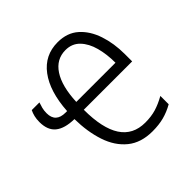

<svg xmlns="http://www.w3.org/2000/svg" viewBox="-147 -673 814 814"><g transform="rotate(-45 259.5 -266.0)"><path d="M306 -542Q363 -542 399.5 -509.5Q436 -477 454 -423Q472 -369 472 -305V-261H182Q182 -38 328 -38Q364 -38 392.5 -46.5Q421 -55 453 -73V-23Q423 -6 392.5 2Q362 10 324 10Q255 10 211.5 -25.5Q168 -61 147.5 -122.5Q127 -184 126 -261Q69 -262 40.5 -285Q12 -308 12 -357Q12 -375 15.5 -389.5Q19 -404 25 -416H71Q67 -405 63.5 -391.5Q60 -378 60 -362Q60 -307 119 -307H128Q135 -418 181.5 -480Q228 -542 306 -542ZM306 -495Q251 -495 219 -446.5Q187 -398 183 -307H418Q418 -358 406.5 -400.5Q395 -443 370 -469Q345 -495 306 -495Z"/></g></svg>

Font: Noto Sans Condensed Light
Style: Regular
Weight: 300
Width: 3
Designer: Monotype Design Team
Foundry: Monotype Imaging Inc.
Version: Version 2.013; ttfautohint (v1.8.4.7-5d5b)